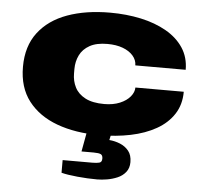

<svg xmlns="http://www.w3.org/2000/svg" viewBox="-53 -595 915 862"><g transform="rotate(5 404.5 -164.5)"><path d="M409 12Q300 12 217 -18.5Q134 -49 87 -110Q40 -171 40 -264Q40 -357 87 -418.5Q134 -480 217 -510Q300 -540 409 -540Q483 -540 548 -526Q613 -512 663 -483.5Q713 -455 741 -412.5Q769 -370 769 -314H542Q542 -338 525 -357.5Q508 -377 478.5 -388Q449 -399 409 -399Q360 -399 329.5 -382Q299 -365 285 -336.5Q271 -308 271 -274V-254Q271 -220 285.5 -191.5Q300 -163 332.5 -146Q365 -129 418 -129Q458 -129 488 -141.5Q518 -154 534.5 -174Q551 -194 551 -215H769Q769 -157 741 -114Q713 -71 663.5 -43Q614 -15 548.5 -1.5Q483 12 409 12ZM416 211Q373 211 326.5 206.5Q280 202 254 195V138H388Q407 138 419 135Q431 132 431 116Q431 101 422 96.5Q413 92 390 92H335L359 -39H470L455 30Q480 32 503.5 41.5Q527 51 542.5 70Q558 89 558 121Q558 148 543.5 166Q529 184 506.5 193.5Q484 203 460 207Q436 211 416 211Z"/></g></svg>

Font: Archivo Expanded Black
Style: Regular
Weight: 900
Width: 7
Designer: Hector Gatti
Foundry: Omnibus-Type
Version: Version 2.001